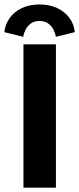

<svg xmlns="http://www.w3.org/2000/svg" viewBox="-61 -864 364 884"><path d="M47 -660H196.5V0H47ZM46 -694.5 -41 -716Q-37 -752.5 -16.2 -781.2Q4.5 -810 39.8 -826.8Q75 -843.5 121 -843.5Q166.5 -843.5 201.5 -827.2Q236.5 -811 258 -782.5Q279.5 -754 283.5 -716L196 -694.5Q194 -710 185.5 -727Q177 -744 161 -755.8Q145 -767.5 121 -767.5Q97 -767.5 81 -755.8Q65 -744 56.5 -727Q48 -710 46 -694.5Z"/></svg>

Font: League Spartan Thin
Style: Bold
Weight: 700
Version: Version 2.002